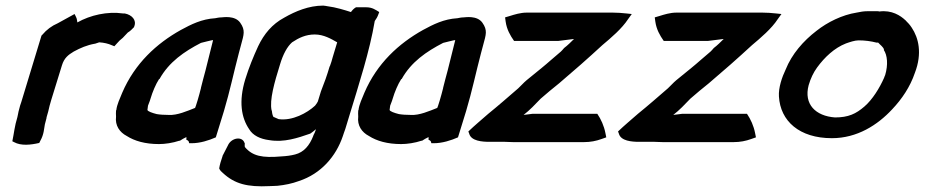

<svg xmlns="http://www.w3.org/2000/svg" viewBox="-20 -500 3299 685"><path d="M56 -136C53 -127 50 -119 48 -109C45 -100 44 -88 42 -82C32 -50 30 -24 24 4L30 7C55 21 90 17 120 10L124 2C137 -21 137 -41 140 -56L146 -79V-81L152 -102C155 -116 159 -131 163 -144L201 -267C209 -293 223 -304 243 -316C267 -329 290 -339 318 -344H319L334 -349C351 -348 367 -344 378 -339L388 -335L398 -346C403 -352 410 -359 418 -365L436 -384C445 -389 452 -397 458 -403L459 -406C468 -428 451 -447 425 -452H419C363 -460 302 -446 256 -420C255 -424 255 -433 251 -440L246 -450L186 -417C165 -408 146 -394 131 -376L128 -373Z M394 -106C393 -97 394 -92 394 -84C390 -52 407 -28 432 -15C460 3 498 14 547 14C569 14 596 10 620 2H622C629 -3 637 -7 645 -11V-1L650 1C651 3 653 4 653 4L655 11H663C694 11 725 1 750 -10L779 -104C800 -174 814 -242 832 -310L840 -340C850 -377 856 -392 837 -419C818 -446 775 -438 770 -438C762 -438 753 -436 748 -435C699 -432 662 -413 625 -393C539 -345 461 -274 416 -169C408 -149 397 -127 395 -107ZM508 -123C509 -127 514 -137 517 -148C524 -172 536 -200 547 -217L548 -218H549C583 -279 637 -316 697 -347C697 -347 740 -358 740 -357V-356C730 -318 723 -286 713 -248C708 -232 701 -201 697 -187V-186C693 -171 690 -158 685 -142L679 -123L676 -115C648 -104 612 -88 582 -90H581C566 -90 550 -91 539 -93C523 -97 506 -103 506 -108C507 -113 507 -118 508 -123Z M855 -217C831 -138 841 -80 869 -39C882 -17 908 -4 941 0C993 9 1043 -8 1086 -23L1088 -24C1095 -29 1099 -32 1107 -39L1106 -35C1104 -28 1101 -23 1098 -17V-16C1084 20 1064 43 1033 51C1018 55 1002 57 984 58C916 64 881 57 854 25C853 24 853 22 853 15L854 13L853 12C846 -16 805 -9 793 19L774 56V57C768 74 764 88 762 101C765 108 770 113 775 117C817 156 862 168 942 164C951 164 961 163 967 163H969C997 160 1022 155 1046 146C1126 120 1179 57 1203 -14C1205 -22 1209 -30 1212 -40L1226 -86C1261 -201 1299 -318 1317 -425C1322 -432 1327 -440 1330 -449L1333 -457C1320 -465 1308 -474 1287 -474H1250C1243 -470 1238 -465 1232 -457C1210 -464 1179 -474 1147 -478C1145 -478 1139 -480 1133 -480C1082 -480 1034 -460 994 -437C951 -414 922 -379 901 -335C884 -298 868 -259 855 -217ZM979 -270C990 -307 1005 -334 1022 -349C1046 -365 1071 -377 1103 -377C1135 -377 1162 -361 1183 -349L1167 -296C1164 -285 1161 -274 1157 -264L1156 -263C1147 -232 1137 -204 1125 -174L1114 -138C1112 -134 1109 -129 1104 -123C1076 -97 1023 -68 974 -75C970 -77 964 -79 958 -82H957C954 -83 951 -93 950 -104V-105L949 -106C941 -143 959 -206 979 -270Z M1258 -106C1257 -97 1258 -92 1258 -84C1254 -52 1271 -28 1296 -15C1324 3 1362 14 1411 14C1433 14 1460 10 1484 2H1486C1493 -3 1501 -7 1509 -11V-1L1514 1C1515 3 1517 4 1517 4L1519 11H1527C1558 11 1589 1 1614 -10L1643 -104C1664 -174 1678 -242 1696 -310L1704 -340C1714 -377 1720 -392 1701 -419C1682 -446 1639 -438 1634 -438C1626 -438 1617 -436 1612 -435C1563 -432 1526 -413 1489 -393C1403 -345 1325 -274 1280 -169C1272 -149 1261 -127 1259 -107ZM1372 -123C1373 -127 1378 -137 1381 -148C1388 -172 1400 -200 1411 -217L1412 -218H1413C1447 -279 1501 -316 1561 -347C1561 -347 1604 -358 1604 -357V-356C1594 -318 1587 -286 1577 -248C1572 -232 1565 -201 1561 -187V-186C1557 -171 1554 -158 1549 -142L1543 -123L1540 -115C1512 -104 1476 -88 1446 -90H1445C1430 -90 1414 -91 1403 -93C1387 -97 1370 -103 1370 -108C1371 -113 1371 -118 1372 -123Z M1651 -31 1654 -23C1661 3 1700 6 1726 6H1781C1789 6 1799 7 1810 7H2064C2086 7 2107 3 2126 -4L2143 -10L2140 -25C2135 -51 2124 -75 2111 -94H1880C1869 -93 1860 -91 1848 -90C1870 -107 1889 -127 1909 -148C1930 -166 1952 -185 1975 -203C2027 -247 2078 -292 2129 -339C2160 -365 2199 -398 2221 -432L2234 -450L2215 -452C2182 -456 2150 -455 2117 -455H1859C1837 -455 1815 -448 1799 -443L1782 -438L1784 -423C1788 -395 1800 -374 1814 -354H1972L2028 -361C2018 -351 2005 -338 1993 -329L1992 -328C1988 -323 1985 -320 1981 -316C1959 -298 1933 -274 1913 -258L1859 -214C1847 -204 1839 -194 1829 -185C1792 -153 1759 -124 1722 -94C1697 -72 1674 -53 1651 -31Z M2185 -31 2188 -23C2195 3 2234 6 2260 6H2315C2323 6 2333 7 2344 7H2598C2620 7 2641 3 2660 -4L2677 -10L2674 -25C2669 -51 2658 -75 2645 -94H2414C2403 -93 2394 -91 2382 -90C2404 -107 2423 -127 2443 -148C2464 -166 2486 -185 2509 -203C2561 -247 2612 -292 2663 -339C2694 -365 2733 -398 2755 -432L2768 -450L2749 -452C2716 -456 2684 -455 2651 -455H2393C2371 -455 2349 -448 2333 -443L2316 -438L2318 -423C2322 -395 2334 -374 2348 -354H2506L2562 -361C2552 -351 2539 -338 2527 -329L2526 -328C2522 -323 2519 -320 2515 -316C2493 -298 2467 -274 2447 -258L2393 -214C2381 -204 2373 -194 2363 -185C2326 -153 2293 -124 2256 -94C2231 -72 2208 -53 2185 -31Z M2783 -252C2770 -225 2757 -187 2759 -156C2764 -68 2832 -7 2948 -7C3038 -7 3111 -54 3163 -110C3198 -147 3227 -190 3244 -240C3271 -310 3257 -365 3233 -401C3226 -412 3219 -419 3211 -427V-428H3210C3193 -444 3162 -465 3117 -459C3117 -459 3116 -460 3111 -460H3075C3062 -460 3050 -458 3036 -455C2985 -447 2932 -421 2893 -390C2846 -354 2805 -307 2783 -252ZM2865 -196C2872 -220 2882 -241 2895 -259C2922 -296 2957 -329 2998 -345C3012 -350 3030 -356 3043 -356C3066 -356 3088 -353 3107 -348H3113C3121 -339 3131 -333 3134 -323L3133 -322C3146 -303 3149 -269 3138 -232C3137 -230 3136 -228 3134 -222C3118 -186 3093 -145 3064 -120C3034 -94 3007 -81 2959 -81C2890 -86 2847 -128 2865 -196Z"/></svg>

Font: SolarCharger
Style: 952
Weight: 900
Designer: Mew Too
Foundry: Cannot Into Space Fonts/KineticPlasma Fonts
Version: Version 1.100